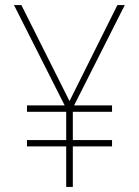

<svg xmlns="http://www.w3.org/2000/svg" viewBox="-20 -734 545 754"><path d="M253 -337 64 -714H35L234 -320H86V-295H240V-184H86V-159H240V0H266V-159H420V-184H266V-295H420V-320H271L470 -714H441Z"/></svg>

Font: Noto Sans Hebrew SemiCondensed Thin
Style: Regular
Weight: 100
Width: 4
Designer: Monotype Design Team
Foundry: Monotype Imaging Inc.
Version: Version 2.004